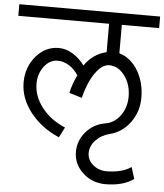

<svg xmlns="http://www.w3.org/2000/svg" viewBox="-71 -701 828 967"><g transform="rotate(5 343.0 -217.5)"><path d="M244.1 0Q153.3 -39.1 98.1 -109.9Q43 -180.7 43 -259.8Q43 -337.9 90.3 -393.1Q137.7 -448.2 205.1 -448.2Q240.2 -448.2 274.9 -427.7Q309.6 -407.2 335.9 -371.1Q355.5 -400.4 383.8 -420.4Q412.1 -440.4 446.3 -448.2V-591.8H-12.7V-650.4H699.2V-591.8H510.7V-448.2Q569.3 -430.7 605 -371.6Q640.6 -312.5 640.6 -234.4Q640.6 -164.1 600.6 -109.4Q560.5 -54.7 498 -39.1Q455.1 -28.3 427.7 1Q400.4 30.3 400.4 65.4Q400.4 100.6 429.2 125Q458 149.4 498 149.4Q536.1 149.4 567.9 141.1Q599.6 132.8 622.1 117.2L640.6 175.8Q614.3 195.3 577.6 205.1Q541 214.8 498 214.8Q430.7 214.8 383.3 170.9Q335.9 127 335.9 65.4Q335.9 7.8 374.5 -36.6Q413.1 -81.1 473.6 -90.8Q517.6 -98.6 546.9 -139.2Q576.2 -179.7 576.2 -234.4Q576.2 -296.9 543.5 -340.3Q510.7 -383.8 465.8 -383.8Q428.7 -383.8 394.5 -334.5Q360.4 -285.2 341.8 -208L277.3 -227.5Q282.2 -251 290.5 -273.9Q298.8 -296.9 309.6 -318.4Q291 -348.6 263.2 -366.2Q235.4 -383.8 205.1 -383.8Q165 -383.8 136.7 -347.2Q108.4 -310.5 108.4 -259.8Q108.4 -196.3 152.3 -139.6Q196.3 -83 270.5 -51.8Z"/></g></svg>

Font: Lohit Devanagari
Style: Regular
Weight: 400
Version: 2.95.4